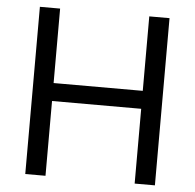

<svg xmlns="http://www.w3.org/2000/svg" viewBox="-52 -780 844 832"><g transform="rotate(5 370.0 -363.5)"><path d="M88.1 0V-727.3H176.1V-403.4H563.9V-727.3H652V0H563.9V-325.3H176.1V0Z"/></g></svg>

Font: InterMG
Style: Regular
Weight: 400
Designer: Rasmus Andersson
Foundry: rsms
Version: Version 3.019;December 26, 2023;FontCreator 15.0.0.2955 64-b